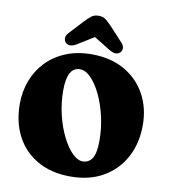

<svg xmlns="http://www.w3.org/2000/svg" viewBox="-102 -1040 1007 1145"><g transform="rotate(10 402.0 -467.0)"><path d="M402.5 -720Q516.5 -720 600 -672.8Q683.5 -625.5 729 -543Q774.5 -460.5 774.5 -356Q774.5 -246.5 729.2 -161.8Q684 -77 600.5 -28.5Q517 20 402.5 20Q286 20 202.5 -27.5Q119 -75 74.5 -159.2Q30 -243.5 30 -355Q30 -430 55 -496Q80 -562 128 -612.2Q176 -662.5 245.2 -691.2Q314.5 -720 402.5 -720ZM536 -220Q536 -295 519.5 -366.2Q503 -437.5 475.8 -494.8Q448.5 -552 415.2 -586Q382 -620 348.5 -620Q271 -620 271 -480Q271 -403 288.2 -331.5Q305.5 -260 333.5 -203.8Q361.5 -147.5 394.2 -114.5Q427 -81.5 458 -81.5Q495 -81.5 515.5 -113Q536 -144.5 536 -220ZM567 -760.5Q542.5 -738 500.5 -764L402.5 -824.5L304.5 -764Q262.5 -738 238 -760.5Q228.5 -769 227.2 -785.5Q226 -802 242.5 -820L318.5 -902Q340 -925 357.5 -939.2Q375 -953.5 402.5 -953.5Q430 -953.5 447.5 -939.2Q465 -925 486.5 -902L562.5 -820Q579 -802 577.8 -785.5Q576.5 -769 567 -760.5Z"/></g></svg>

Font: Fraunces 9pt SuperSoft Black
Style: Regular
Weight: 900
Version: Version 1.000;[b76b70a41]